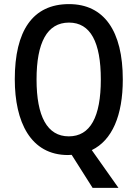

<svg xmlns="http://www.w3.org/2000/svg" viewBox="-20 -745 670 935"><path d="M578 -358C578 -594 487 -725 316 -725C139 -725 52 -595 52 -359C52 -151 129 10 311 10C316 10 324 9 329 9L431 170H557L427 -14C526 -62 578 -182 578 -358ZM158 -358C158 -537 209 -635 316 -635C421 -635 471 -539 471 -358C471 -176 420 -81 315 -81C210 -81 158 -178 158 -358Z"/></svg>

Font: Noto Sans Thai Cond Med
Style: Regular
Weight: 500
Width: 3
Designer: Monotype Design Team
Foundry: Monotype Imaging Inc.
Version: Version 2.002